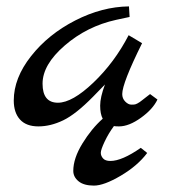

<svg xmlns="http://www.w3.org/2000/svg" viewBox="-20 -395 529 600"><path d="M420 67 440 83Q410 123 357.5 154Q305 185 273.5 185Q242 185 225.5 171.5Q209 158 209 139Q209 100 237.5 53.5Q266 7 301 -24Q293 -39 293 -65Q293 -91 308 -131L271 -93Q217 -38 177.5 -19Q138 0 100 0Q62 0 42.5 -21.5Q23 -43 23 -81Q23 -151 77 -219.5Q131 -288 215 -331Q299 -374 383 -375L385 -342L343 -333Q252 -313 182.5 -253Q113 -193 113 -133.5Q113 -74 161 -74Q206 -74 272 -137Q338 -200 382 -285L424 -260Q362 -135 362 -101Q362 -87 371.5 -77.5Q381 -68 390.5 -68Q400 -68 403 -69Q406 -70 409 -71.5Q412 -73 416.5 -76Q421 -79 424.5 -82Q428 -85 436 -91Q444 -97 449 -101L472 -84Q458 -54 420.5 -27Q383 0 352 0Q341 0 336 -1Q319 22 307 47.5Q295 73 295 82.5Q295 92 302 100Q309 108 325 108Q361 108 420 67Z"/></svg>

Font: Marck Script
Style: Regular
Weight: 400
Designer: Denis Masharov, Marck Fogel
Foundry: Denis Masharov
Version: Version 1.002